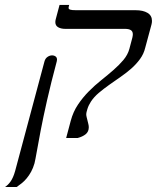

<svg xmlns="http://www.w3.org/2000/svg" viewBox="-77 -560 636 779"><path d="M188 -442.9Q170.4 -442.9 158.9 -449.5Q147.5 -456.1 147.5 -470.2Q147.5 -475.1 148.9 -481L164.6 -540H203.6L201.7 -531.7Q201.2 -530.3 201.2 -527.8Q201.2 -523.4 207.3 -521Q213.4 -518.6 231.4 -518.6H473.1Q503.4 -518.6 521.5 -507.8Q539.6 -497.1 539.6 -475.1Q539.6 -467.8 537.6 -460.4L512.2 -366.2Q506.3 -341.3 491.2 -320.6Q476.1 -299.8 455.6 -281.7Q435.1 -263.7 411.6 -247.6Q388.2 -231.4 365.5 -215.3Q342.8 -199.2 323.5 -182.9Q304.2 -166.5 292 -147.9Q282.2 -132.8 277.6 -117.7Q272.9 -102.5 272.9 -97.2Q272.9 -90.8 274.7 -84.2Q276.4 -77.6 278.1 -70.6Q279.8 -63.5 281.5 -56.6Q283.2 -49.8 283.2 -43.5Q283.2 -25.9 270.8 -15.6Q258.3 -5.4 237.8 0H191.4L210 -69.8Q219.7 -106.4 239.3 -135.5Q258.8 -164.6 283.2 -189.2Q307.6 -213.9 334 -234.9Q360.4 -255.9 383.5 -276.1Q406.7 -296.4 424.1 -317.1Q441.4 -337.9 447.8 -361.3L460 -407.2Q460.9 -411.1 461.4 -414.6Q461.9 -418 461.9 -420.9Q461.9 -432.6 453.9 -437.7Q445.8 -442.9 430.2 -442.9ZM153.3 -311Q129.9 -223.6 114 -153.3Q98.1 -83 88.1 -30.8Q78.1 21.5 72.3 54.9Q66.4 88.4 63 102.5Q57.6 121.6 49.3 136.7Q41 151.9 31.2 163.6Q21.5 175.3 10.7 183.8Q0 192.4 -9.3 198.7H-56.6Q-50.8 194.8 -45.2 189.5Q-39.6 184.1 -34.2 176.5Q-28.8 168.9 -24.2 158.4Q-19.5 147.9 -15.6 133.8L103.5 -311Q106.9 -323.2 116 -329.3Q125 -335.4 134.8 -335.4Q142.6 -335.4 148.4 -331.1Q154.3 -326.7 154.3 -317.9Q154.3 -315.9 153.3 -311Z"/></svg>

Font: Arian Grqi
Style: Italic
Weight: 400
Italic angle: -15°
Designer: Ruben Hakobyan (Tarumian)
Foundry: Ruben Hakobyan (Tarumian)
Version: Version 1.002